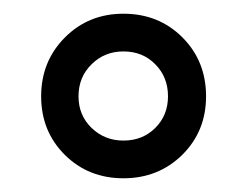

<svg xmlns="http://www.w3.org/2000/svg" viewBox="-20 -820 360 280"><path d="M160 -560C194 -560 222.6 -571.4 245.8 -594.2C268.9 -617.1 280.5 -645.5 280.5 -679.5C280.5 -713.8 269 -742.5 246 -765.5C223 -788.5 194.3 -800 160 -800C126 -800 97.5 -788.4 74.5 -765.2C51.5 -742.1 40 -713.5 40 -679.5C40 -645.5 51.5 -617.1 74.5 -594.2C97.5 -571.4 126 -560 160 -560ZM160 -615C141.7 -615 126.2 -621.2 113.5 -633.5C100.8 -645.8 94.5 -661.2 94.5 -679.5C94.5 -698.2 100.8 -713.8 113.5 -726.2C126.2 -738.8 141.7 -745 160 -745C178.7 -745 194.2 -738.8 206.5 -726.2C218.8 -713.8 225 -698.2 225 -679.5C225 -661.2 218.8 -645.8 206.5 -633.5C194.2 -621.2 178.7 -615 160 -615Z"/></svg>

Font: Besley*
Style: Regular
Weight: 400
Designer: Owen Earl
Foundry: indestructible type*
Version: Version 3.000; ttfautohint (v1.8.3)